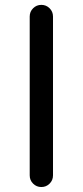

<svg xmlns="http://www.w3.org/2000/svg" viewBox="-20 -753 333 773"><path d="M99.6 -46.9V-686.5Q99.6 -706.1 113.3 -719.7Q127 -733.4 146.5 -733.4Q166 -733.4 179.7 -719.7Q193.4 -706.1 193.4 -686.5V-46.9Q193.4 -27.3 179.7 -13.7Q166 0 146.5 0Q127 0 113.3 -13.7Q99.6 -27.3 99.6 -46.9Z"/></svg>

Font: irohamaru Regular
Style: Regular
Weight: 400
Designer: [Source Han Sans]
Ryoko NISHIZUKA  (kana & ideographs); Paul D. Hunt (Latin, Greek & Cyrillic); Wenlong ZHANG  (bopomofo
Version: Version 1.00